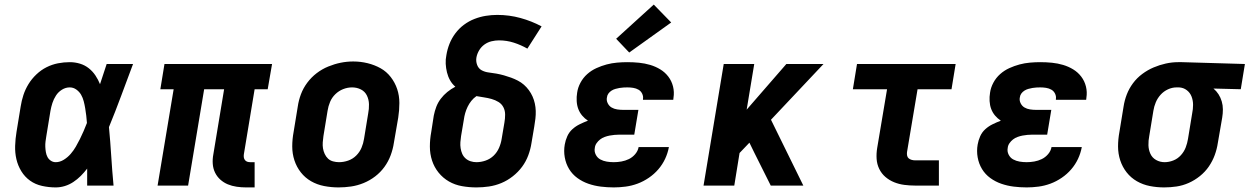

<svg xmlns="http://www.w3.org/2000/svg" viewBox="-20 -809 5447 837"><path d="M223 8Q193 8 163.5 1.5Q134 -5 111 -21.5Q88 -38 73 -62.5Q58 -87 51.5 -115Q45 -143 46 -173.5Q47 -204 52 -234L70 -344Q74 -370 82 -394.5Q90 -419 104 -442Q118 -465 138.5 -484.5Q159 -504 183 -516Q207 -528 232.5 -533Q258 -538 284 -538Q307 -538 328.5 -531.5Q350 -525 367 -511.5Q384 -498 396 -480Q408 -462 416 -442Q423 -464 430.5 -486Q438 -508 445 -530H560Q534 -461 508.5 -392Q483 -323 455 -255Q461 -191 465 -127.5Q469 -64 475 0H360Q360 -18 360 -36.5Q360 -55 360 -74Q347 -57 332 -42Q317 -27 299.5 -15.5Q282 -4 262.5 2Q243 8 223 8ZM223 -102Q241 -102 258 -112.5Q275 -123 288 -138Q301 -153 310.5 -169.5Q320 -186 328.5 -203Q337 -220 344.5 -237.5Q352 -255 359 -273Q358 -289 356 -305Q354 -321 351.5 -336.5Q349 -352 345 -367.5Q341 -383 333.5 -396Q326 -409 313 -418.5Q300 -428 284 -428Q266 -428 250 -418Q234 -408 224 -392.5Q214 -377 208.5 -360Q203 -343 200 -326L182 -216Q180 -204 178.5 -192.5Q177 -181 177.5 -169Q178 -157 180 -145.5Q182 -134 187 -124.5Q192 -115 201.5 -108.5Q211 -102 223 -102Z M1053 8Q1032 8 1011.5 5Q991 2 973 -5.5Q955 -13 940.5 -26Q926 -39 917.5 -56.5Q909 -74 907.5 -94.5Q906 -115 910 -136L957 -420H870L800 0H667L737 -420H679L697 -530H1166L1147 -420H1090L1043 -136Q1042 -129 1043 -122.5Q1044 -116 1048 -111Q1052 -106 1058 -104Q1064 -102 1071 -102H1090V8Z M1456 8Q1424 8 1393 2Q1362 -4 1336 -19Q1310 -34 1291.5 -57.5Q1273 -81 1263.5 -110Q1254 -139 1254 -170.5Q1254 -202 1260 -234L1278 -344Q1282 -372 1292 -398.5Q1302 -425 1319.5 -448.5Q1337 -472 1360.5 -490Q1384 -508 1411 -519Q1438 -530 1465 -535.5Q1492 -541 1520 -541Q1552 -541 1582.5 -533.5Q1613 -526 1639 -511.5Q1665 -497 1683.5 -473Q1702 -449 1711.5 -420.5Q1721 -392 1721 -360Q1721 -328 1716 -296L1697 -186Q1693 -159 1683 -132Q1673 -105 1656 -81.5Q1639 -58 1615.5 -40Q1592 -22 1565 -11Q1538 0 1510.5 4Q1483 8 1456 8ZM1458 -102Q1478 -102 1498 -109Q1518 -116 1533 -131Q1548 -146 1556 -165Q1564 -184 1567 -204L1585 -314Q1589 -334 1588.5 -354.5Q1588 -375 1579.5 -392.5Q1571 -410 1553.5 -419Q1536 -428 1515 -428Q1495 -428 1476 -420.5Q1457 -413 1442 -398.5Q1427 -384 1419 -365Q1411 -346 1408 -326L1390 -216Q1388 -203 1387 -189Q1386 -175 1388 -162.5Q1390 -150 1395.5 -138Q1401 -126 1410 -117.5Q1419 -109 1432 -105.5Q1445 -102 1458 -102Z M2057 8Q2025 8 1994 2.5Q1963 -3 1937 -18Q1911 -33 1892 -56.5Q1873 -80 1863.5 -109Q1854 -138 1854 -170Q1854 -202 1860 -234L1871 -305Q1875 -325 1882 -343.5Q1889 -362 1901.5 -378.5Q1914 -395 1930 -408Q1946 -421 1965 -431Q1951 -443 1942 -459Q1933 -475 1928.5 -493.5Q1924 -512 1923 -531Q1922 -550 1926 -569Q1930 -594 1939.5 -618Q1949 -642 1965 -663.5Q1981 -685 2002.5 -701Q2024 -717 2048.5 -726.5Q2073 -736 2098 -740Q2123 -744 2148 -744Q2200 -744 2249 -730.5Q2298 -717 2341 -694L2279 -597Q2251 -613 2220 -623Q2189 -633 2155 -633Q2139 -633 2122.5 -629Q2106 -625 2092 -615Q2078 -605 2069 -590Q2060 -575 2057 -559Q2054 -542 2060 -526Q2066 -510 2080 -502.5Q2094 -495 2111 -493Q2128 -491 2144.5 -488Q2161 -485 2177 -480.5Q2193 -476 2208 -470.5Q2223 -465 2237.5 -457.5Q2252 -450 2264 -439.5Q2276 -429 2285.5 -416Q2295 -403 2301.5 -388.5Q2308 -374 2311.5 -358Q2315 -342 2315.5 -325.5Q2316 -309 2314 -291.5Q2312 -274 2309 -257L2297 -186Q2293 -159 2283 -132Q2273 -105 2256 -82Q2239 -59 2215.5 -40.5Q2192 -22 2165.5 -11Q2139 0 2111.5 4Q2084 8 2057 8ZM2057 -102Q2077 -102 2097 -109Q2117 -116 2132 -130.5Q2147 -145 2155.5 -164.5Q2164 -184 2167 -204L2179 -275Q2182 -292 2182 -309.5Q2182 -327 2174.5 -341.5Q2167 -356 2153 -364.5Q2139 -373 2123 -377.5Q2107 -382 2090 -384.5Q2073 -387 2057 -390Q2044 -381 2034.5 -369Q2025 -357 2018.5 -343.5Q2012 -330 2008 -316Q2004 -302 2002 -287L1990 -216Q1988 -203 1987 -189.5Q1986 -176 1988 -163Q1990 -150 1995 -138.5Q2000 -127 2009.5 -118.5Q2019 -110 2031.5 -106Q2044 -102 2057 -102Z M2656 8Q2627 8 2599 4.5Q2571 1 2545 -8Q2519 -17 2497 -33Q2475 -49 2461 -72Q2447 -95 2442 -123Q2437 -151 2442 -179Q2445 -197 2453 -215Q2461 -233 2475.5 -246Q2490 -259 2507.5 -267.5Q2525 -276 2543 -283Q2529 -292 2518 -305Q2507 -318 2501 -334Q2495 -350 2494 -368.5Q2493 -387 2496 -405Q2499 -427 2510.5 -448.5Q2522 -470 2540 -486Q2558 -502 2580 -512Q2602 -522 2624.5 -528Q2647 -534 2670 -536Q2693 -538 2715 -538Q2741 -538 2766 -535.5Q2791 -533 2814.5 -526Q2838 -519 2858.5 -506.5Q2879 -494 2893.5 -475Q2908 -456 2914 -432Q2920 -408 2916 -383Q2916 -380 2915.5 -378Q2915 -376 2915 -374H2783Q2783 -375 2783 -375.5Q2783 -376 2783 -377Q2785 -389 2779.5 -400.5Q2774 -412 2763.5 -418Q2753 -424 2740.5 -426Q2728 -428 2715 -428Q2707 -428 2698 -427.5Q2689 -427 2680.5 -425.5Q2672 -424 2663 -421.5Q2654 -419 2646 -414Q2638 -409 2632.5 -401.5Q2627 -394 2626 -385Q2623 -372 2629 -359.5Q2635 -347 2646 -340.5Q2657 -334 2670.5 -332Q2684 -330 2698 -330H2763L2745 -222H2680Q2670 -222 2659 -221Q2648 -220 2637.5 -218Q2627 -216 2616 -212Q2605 -208 2596 -201Q2587 -194 2580.5 -184.5Q2574 -175 2573 -164Q2570 -149 2577 -135Q2584 -121 2597 -114Q2610 -107 2625 -104.5Q2640 -102 2656 -102Q2672 -102 2689 -105Q2706 -108 2721.5 -115.5Q2737 -123 2749 -137Q2761 -151 2764 -168H2896Q2891 -141 2879.5 -116.5Q2868 -92 2850 -71Q2832 -50 2808.5 -34Q2785 -18 2759.5 -8.5Q2734 1 2707.5 4.5Q2681 8 2656 8ZM2723 -580 2666 -640 2830 -789 2906 -711Z M3047 0 3135 -530H3268L3235 -331L3408 -530H3570L3341 -287L3482 0H3340L3269 -142L3247 -187L3204 -142L3181 0Z M3969 0Q3946 0 3922.5 -3Q3899 -6 3878 -14.5Q3857 -23 3840 -37.5Q3823 -52 3813 -72.5Q3803 -93 3801.5 -116.5Q3800 -140 3804 -164L3847 -420H3698L3716 -530H4146L4128 -420H3980L3934 -146Q3933 -138 3934.5 -130.5Q3936 -123 3941.5 -118.5Q3947 -114 3954.5 -112Q3962 -110 3969 -110H4073V0Z M4456 8Q4427 8 4399 4.5Q4371 1 4345 -8Q4319 -17 4297 -33Q4275 -49 4261 -72Q4247 -95 4242 -123Q4237 -151 4242 -179Q4245 -197 4253 -215Q4261 -233 4275.5 -246Q4290 -259 4307.5 -267.5Q4325 -276 4343 -283Q4329 -292 4318 -305Q4307 -318 4301 -334Q4295 -350 4294 -368.5Q4293 -387 4296 -405Q4299 -427 4310.5 -448.5Q4322 -470 4340 -486Q4358 -502 4380 -512Q4402 -522 4424.5 -528Q4447 -534 4470 -536Q4493 -538 4515 -538Q4541 -538 4566 -535.5Q4591 -533 4614.5 -526Q4638 -519 4658.5 -506.5Q4679 -494 4693.5 -475Q4708 -456 4714 -432Q4720 -408 4716 -383Q4716 -380 4715.5 -378Q4715 -376 4715 -374H4583Q4583 -375 4583 -375.5Q4583 -376 4583 -377Q4585 -389 4579.5 -400.5Q4574 -412 4563.5 -418Q4553 -424 4540.5 -426Q4528 -428 4515 -428Q4507 -428 4498 -427.5Q4489 -427 4480.5 -425.5Q4472 -424 4463 -421.5Q4454 -419 4446 -414Q4438 -409 4432.5 -401.5Q4427 -394 4426 -385Q4423 -372 4429 -359.5Q4435 -347 4446 -340.5Q4457 -334 4470.5 -332Q4484 -330 4498 -330H4563L4545 -222H4480Q4470 -222 4459 -221Q4448 -220 4437.5 -218Q4427 -216 4416 -212Q4405 -208 4396 -201Q4387 -194 4380.5 -184.5Q4374 -175 4373 -164Q4370 -149 4377 -135Q4384 -121 4397 -114Q4410 -107 4425 -104.5Q4440 -102 4456 -102Q4472 -102 4489 -105Q4506 -108 4521.5 -115.5Q4537 -123 4549 -137Q4561 -151 4564 -168H4696Q4691 -141 4679.5 -116.5Q4668 -92 4650 -71Q4632 -50 4608.5 -34Q4585 -18 4559.5 -8.5Q4534 1 4507.5 4.5Q4481 8 4456 8Z M5055 8Q5023 8 4992.5 2Q4962 -4 4936 -19Q4910 -34 4891.5 -57.5Q4873 -81 4863.5 -110Q4854 -139 4854 -170.5Q4854 -202 4860 -234L4878 -344Q4882 -371 4892 -397Q4902 -423 4919 -446Q4936 -469 4959.5 -486.5Q4983 -504 5009 -515Q5035 -526 5062 -532Q5089 -538 5116 -538Q5120 -538 5124.5 -538Q5129 -538 5133 -538L5407 -530L5389 -420L5270 -423Q5283 -412 5292 -398Q5301 -384 5306 -367Q5311 -350 5311 -332Q5311 -314 5308 -296L5289 -186Q5285 -159 5275.5 -133Q5266 -107 5250 -83.5Q5234 -60 5211 -41.5Q5188 -23 5162 -11.5Q5136 0 5109 4Q5082 8 5055 8ZM5057 -102Q5076 -102 5095 -109.5Q5114 -117 5128 -132.5Q5142 -148 5149 -166.5Q5156 -185 5159 -204L5177 -314Q5181 -333 5181 -352Q5181 -371 5174.5 -388Q5168 -405 5153.5 -416Q5139 -427 5120 -428H5115Q5113 -428 5111.5 -428Q5110 -428 5109 -428Q5090 -428 5071.5 -419.5Q5053 -411 5039.5 -396Q5026 -381 5018.5 -363Q5011 -345 5008 -326L4990 -216Q4986 -196 4986.5 -176Q4987 -156 4995 -138.5Q5003 -121 5020 -111.5Q5037 -102 5057 -102Z"/></svg>

Font: Iosevka Slab XBdExObl
Style: Regular
Weight: 800
Width: 7
Italic angle: -9°
Monospace: yes
Designer: Belleve Invis
Foundry: Belleve Invis
Version: Version 11.1.0; ttfautohint (v1.8.3)